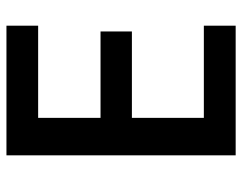

<svg xmlns="http://www.w3.org/2000/svg" viewBox="-98 -656 754 598"><g transform="rotate(-90 279.0 -357.0)"><path d="M498 0H94.2V-713.9H498V-615.2H210.9V-420.9H480V-323.2H210.9V-99.1H498Z"/></g></svg>

Font: f1_52653          
Style: Regular
Weight: 600
Foundry: Ascender Corporation
Version: Version 1.10